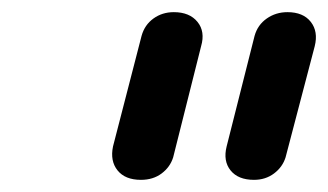

<svg xmlns="http://www.w3.org/2000/svg" viewBox="-20 -792 540 316"><path d="M212 -496Q186 -496 173.5 -511.5Q161 -527 166 -551L213 -733Q218 -751 232.5 -761.5Q247 -772 266 -772Q292 -772 305 -756Q318 -740 311 -716L265 -533Q260 -517 246 -506.5Q232 -496 212 -496ZM398 -496Q372 -496 359.5 -511.5Q347 -527 353 -551L399 -733Q404 -751 419 -761.5Q434 -772 453 -772Q479 -772 491.5 -756Q504 -740 498 -716L450 -533Q445 -517 431 -506.5Q417 -496 398 -496Z"/></svg>

Font: Edu TAS Beginner SemiBold
Style: Regular
Weight: 600
Version: Version 1.003